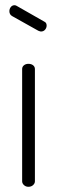

<svg xmlns="http://www.w3.org/2000/svg" viewBox="-20 -717 220 737"><path d="M89 0Q79 0 72 -6.5Q65 -13 65 -21V-452Q65 -461 72 -466.5Q79 -472 89 -472Q100 -472 107 -466.5Q114 -461 114 -452V-21Q114 -13 107 -6.5Q100 0 89 0ZM137 -596Q135 -596 132.5 -597Q130 -598 127 -599L27 -655Q16 -661 16 -674Q16 -683 21.5 -690Q27 -697 36 -697Q39 -697 43 -695L150 -634Q159 -630 159 -619Q159 -610 153 -603Q147 -596 137 -596Z"/></svg>

Font: Dosis Light
Style: Regular
Weight: 300
Designer: EdgarTolentino, PabloImpallari, IginoMarini
Foundry: EdgarTolentino, PabloImpallari, IginoMarini
Version: Version 3.001; ttfautohint (v1.8.2)